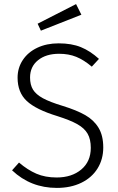

<svg xmlns="http://www.w3.org/2000/svg" viewBox="-20 -908 579 939"><path d="M464 -620 429 -582Q390 -615 353 -630Q316 -645 269 -645Q205 -645 166 -613.5Q127 -582 127 -529Q127 -493 141.5 -469.5Q156 -446 190 -427.5Q224 -409 287 -390Q355 -369 397 -345Q439 -321 462 -283Q485 -245 485 -187Q485 -129 457 -84Q429 -39 377.5 -14Q326 11 258 11Q130 11 39 -75L73 -113Q115 -77 158 -58.5Q201 -40 257 -40Q331 -40 377.5 -79Q424 -118 424 -185Q424 -227 408.5 -254Q393 -281 358.5 -300.5Q324 -320 261 -340Q156 -372 111 -414Q66 -456 66 -528Q66 -576 91.5 -614.5Q117 -653 162.5 -674.5Q208 -696 267 -696Q330 -696 375.5 -677.5Q421 -659 464 -620ZM378 -836 180 -758 164 -792 352 -888Z"/></svg>

Font: Fira Sans Light
Style: Regular
Weight: 300
Designer: bBox Type GmbH & Carrois Corporate GbR & Edenspiekermann AG
Foundry: bBox Type GmbH & Carrois Corporate GbR & Edenspiekermann AG
Version: Version 4.301